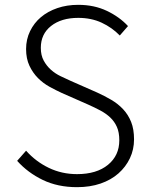

<svg xmlns="http://www.w3.org/2000/svg" viewBox="-20 -762 620 795"><path d="M299 13Q219 13 157 -17Q95 -47 51 -96L88 -138Q128 -93 182 -67Q236 -41 299 -41Q380 -41 427 -79.5Q474 -118 474 -181Q474 -214 464 -236.5Q454 -259 436.5 -275.5Q419 -292 395.5 -304.5Q372 -317 345 -329L236 -377Q212 -388 185.5 -402.5Q159 -417 137.5 -438.5Q116 -460 102 -489.5Q88 -519 88 -559Q88 -599 104.5 -633Q121 -667 149.5 -691Q178 -715 217.5 -728.5Q257 -742 304 -742Q370 -742 422.5 -717Q475 -692 510 -654L476 -615Q444 -648 401 -668Q358 -688 304 -688Q234 -688 191.5 -654.5Q149 -621 149 -564Q149 -533 161 -511Q173 -489 191 -473Q209 -457 231 -446.5Q253 -436 273 -427L382 -379Q413 -365 441 -348.5Q469 -332 490 -309.5Q511 -287 523 -257Q535 -227 535 -185Q535 -143 518 -107Q501 -71 470.5 -44Q440 -17 396.5 -2Q353 13 299 13Z"/></svg>

Font: SpoqaHanSansJP-Light
Style: Regular
Weight: 300
Designer: [Source Han Sans]
Ryoko NISHIZUKA  (kana & ideographs); Paul D. Hunt (Latin, Greek & Cyrillic); Wenlong ZHANG  (bopomofo
Foundry: Spoqa (http://bi.spoqa.com)
Version: Version 1.002.20150607